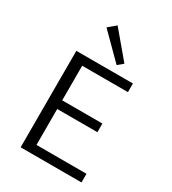

<svg xmlns="http://www.w3.org/2000/svg" viewBox="-216 -1022 1014 1134"><g transform="rotate(30 291.0 -455.0)"><path d="M524 -59V0H109V-658H495V-599H183V-363H457V-304H183V-59ZM194 -867 245 -910 393 -734 357 -704Z"/></g></svg>

Font: Ysabeau
Style: Regular
Weight: 400
Designer: Christian Thalmann (Catharsis Fonts)
Version: Version 0.003